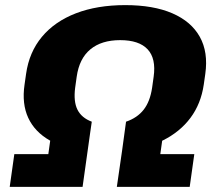

<svg xmlns="http://www.w3.org/2000/svg" viewBox="-20 -731 856 751"><path d="M322 -138Q234 -148 175 -181.5Q116 -215 90.5 -270Q65 -325 76 -400L82 -442Q94 -527 144 -587Q194 -647 277 -679Q360 -711 470 -711Q580 -711 654 -679Q728 -647 761.5 -587Q795 -527 783 -442L777 -400Q766 -325 725 -270Q684 -215 616.5 -181.5Q549 -148 457 -138L473 -255Q517 -270 542 -302Q567 -334 575 -388L581 -431Q591 -502 557.5 -538Q524 -574 450 -574Q377 -574 333.5 -538Q290 -502 280 -431L274 -388Q267 -334 283 -302Q299 -270 339 -255ZM36 -128H169L182 -221H334L303 0H18ZM469 -221H620L607 -128H740L722 0H437Z"/></svg>

Font: Pathway Extreme 28pt ExtraBold
Style: Italic
Weight: 800
Italic angle: -8°
Designer: Eduardo Rodriguez Tunni
Foundry: Eduardo Rodriguez Tunni
Version: Version 1.001;gftools[0.9.26]